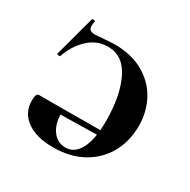

<svg xmlns="http://www.w3.org/2000/svg" viewBox="-109 -527 633 641"><g transform="rotate(30 208.0 -206.5)"><path d="M331 -99 129 -95V-116L330 -117ZM385 -193Q385 -134 359 -87.5Q333 -41 285 -14.5Q237 12 172 12Q107 12 70 -15Q33 -42 33 -88Q33 -116 44 -116H140Q136 -67 155.5 -37.5Q175 -8 208 -8Q243 -8 262.5 -45Q282 -82 282 -152Q282 -248 252.5 -309.5Q223 -371 164 -371Q121 -371 88.5 -340Q56 -309 41 -264Q41 -263 37 -263Q28 -263 29 -267L71 -423Q72 -425 76 -425Q79 -425 81.5 -423.5Q84 -422 83 -421Q81 -414 81 -404Q81 -393 87 -388.5Q93 -384 106 -384Q112 -384 132 -386Q171 -389 178 -389Q245 -389 291.5 -362Q338 -335 361.5 -290.5Q385 -246 385 -193Z"/></g></svg>

Font: Cormorant Infant
Style: Bold
Weight: 700
Designer: Christian Thalmann (Catharsis Fonts)
Foundry: Catharsis Fonts
Version: Version 4.000